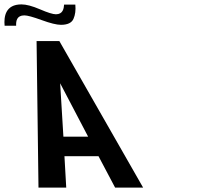

<svg xmlns="http://www.w3.org/2000/svg" viewBox="-132 -854 968 874"><path d="M43.2 0H169.5L161.4 -143H316.4L392 0H519.5L138.2 -667H34.5ZM156.6 -232 141.8 -475 269.1 -232ZM122.5 -789C109.2 -789 85.1 -796.5 50.3 -811.5C15.5 -826.5 -12.7 -834 -34.4 -834C-106.6 -834 -115 -779.3 -111 -737H-58.5C-59.4 -757.9 -56.2 -784 -21 -784C-7.7 -784 18.6 -776.8 57.8 -762.5C97 -748.2 126.2 -741 145.3 -741C175.3 -741 194.4 -750 202.4 -768C210.5 -786 213.3 -807.7 210.9 -833H159.7C158.7 -814.8 154.3 -789 122.5 -789Z"/></svg>

Font: Din Kursivschrift
Style: BreitLeft
Weight: 400
Version: Version 1.089